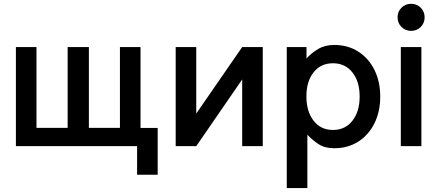

<svg xmlns="http://www.w3.org/2000/svg" viewBox="-20 -749 2241 984"><path d="M167 -507.8V-93.8H326.7V-507.8H435.5V-93.8H594.7V-507.8H700.2V-93.3H788.1V146.5H682.6V0H61.5V-507.8Z M1221.2 -507.8H1326.7V0H1221.2V-341.8L985.8 0H880.4V-507.8H985.8V-167Z M1555.2 -58.6V214.8H1449.7V-507.8H1550.8V-449.2Q1575.7 -477.1 1610.4 -497.8Q1645 -518.6 1692.9 -518.6Q1763.2 -518.6 1816.4 -484.4Q1869.6 -450.2 1899.2 -390.4Q1928.7 -330.6 1928.7 -253.9Q1928.7 -177.2 1899.2 -117.4Q1869.6 -57.6 1816.4 -23.4Q1763.2 10.7 1692.9 10.7Q1645 10.7 1613 -10Q1581.1 -30.8 1555.2 -58.6ZM1550.3 -254.9Q1550.3 -178.2 1586.9 -130.6Q1623.5 -83 1686.5 -83Q1749 -83 1786.1 -130.1Q1823.2 -177.2 1823.2 -253.9Q1823.2 -331.1 1786.1 -377.9Q1749 -424.8 1686.5 -424.8Q1624 -424.8 1587.2 -378.4Q1550.3 -332 1550.3 -254.9Z M2034.2 0V-507.8H2139.6V0ZM2017.6 -660.2Q2017.6 -689.5 2037.6 -709.5Q2057.6 -729.5 2086.9 -729.5Q2116.2 -729.5 2136.2 -709.5Q2156.2 -689.5 2156.2 -660.2Q2156.2 -630.9 2136.2 -610.8Q2116.2 -590.8 2086.9 -590.8Q2057.6 -590.8 2037.6 -610.8Q2017.6 -630.9 2017.6 -660.2Z"/></svg>

Font: Giphurs Medium
Style: Regular
Weight: 500
Version: Version 0.920; ttfautohint (v1.8.4.7-5d5b)